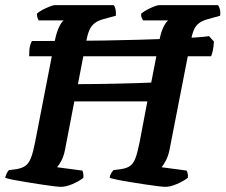

<svg xmlns="http://www.w3.org/2000/svg" viewBox="-30 -724 874 744"><path d="M206 0Q199 0 177.5 -2.5Q156 -5 127.5 -9.5Q99 -14 70.5 -18.5Q42 -23 20 -27.5Q-2 -32 -10 -35Q-8 -44 -3.5 -53Q1 -62 5 -65L36 -69Q58 -73 70.5 -83Q83 -93 91 -115Q99 -137 106 -173L182 -564Q189 -599 199 -619.5Q209 -640 217 -645H120Q118 -648 115.5 -655Q113 -662 113 -671Q120 -678 134 -685.5Q148 -693 162 -698.5Q176 -704 181 -704H411Q415 -699 417.5 -688.5Q420 -678 419 -663L371 -650Q349 -644 336 -633.5Q323 -623 316 -606.5Q309 -590 304 -564L272 -398Q308 -398 348.5 -398.5Q389 -399 428.5 -400Q468 -401 501.5 -402Q535 -403 556 -404L587 -564Q593 -598 603 -618.5Q613 -639 622 -645H524Q522 -649 519 -655.5Q516 -662 517 -671Q525 -678 538.5 -685.5Q552 -693 566 -698.5Q580 -704 586 -704H815Q818 -700 821.5 -690Q825 -680 823 -663L776 -650Q754 -644 741 -634Q728 -624 721 -607.5Q714 -591 709 -564L627 -144Q622 -119 612 -100.5Q602 -82 596 -76L693 -63Q695 -60 697 -52.5Q699 -45 698 -35Q681 -22 655.5 -11Q630 0 611 0Q604 0 582 -2.5Q560 -5 531.5 -9.5Q503 -14 474.5 -18.5Q446 -23 424.5 -27.5Q403 -32 395 -35Q396 -45 401 -53Q406 -61 410 -65L441 -69Q461 -72 474 -81Q487 -90 495 -111.5Q503 -133 511 -173L541 -331H258L222 -144Q217 -118 207.5 -100.5Q198 -83 191 -76L289 -63Q291 -60 292.5 -51.5Q294 -43 293 -35Q277 -22 251.5 -11Q226 0 206 0ZM83 -506Q83 -534 86.5 -547Q90 -560 94 -565Q161 -565 232 -565.5Q303 -566 374 -567Q445 -568 510 -570Q575 -572 629.5 -574Q684 -576 723 -578.5Q762 -581 780 -584L799 -563Q798 -544 795 -529.5Q792 -515 788 -506Z"/></svg>

Font: Texturina 12pt
Style: Bold Italic
Weight: 700
Italic angle: -11°
Designer: Guillermo Torres Carreño
Foundry: Omnibus-Type
Version: Version 1.002